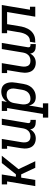

<svg xmlns="http://www.w3.org/2000/svg" viewBox="1108 -1686 783 3040"><g transform="rotate(-90 1500.0 -166.5)"><path d="M73 0 147 -446H100V-530H257L221 -307H260L438 -530H554L341 -265L467 0H363L259 -223H207L170 0Z M826 8Q798 8 771 0Q744 -8 723 -25Q702 -42 689.5 -66Q677 -90 672 -117.5Q667 -145 668 -173.5Q669 -202 674 -231L709 -446H663V-530H820L768 -217Q765 -200 764.5 -183Q764 -166 766.5 -150Q769 -134 776 -119.5Q783 -105 795 -95Q807 -85 823 -80.5Q839 -76 856 -76Q872 -76 887.5 -79Q903 -82 917.5 -89Q932 -96 944.5 -107.5Q957 -119 965.5 -132.5Q974 -146 979 -161.5Q984 -177 987 -192L1043 -530H1140L1071 -116Q1070 -108 1071 -100Q1072 -92 1076.5 -86.5Q1081 -81 1088.5 -78.5Q1096 -76 1104 -76H1122V8H1090Q1069 8 1047.5 3.5Q1026 -1 1009.5 -12Q993 -23 983 -41.5Q973 -60 972 -81Q961 -61 945.5 -43.5Q930 -26 910.5 -14Q891 -2 869 3Q847 8 826 8Z M1158 205V121H1215L1309 -446H1263V-530H1420L1406 -448Q1420 -469 1438.5 -487Q1457 -505 1479 -516.5Q1501 -528 1524.5 -533Q1548 -538 1572 -538Q1600 -538 1626 -530Q1652 -522 1670.5 -504Q1689 -486 1699.5 -461Q1710 -436 1713.5 -409.5Q1717 -383 1715.5 -355Q1714 -327 1709 -299L1691 -189Q1687 -164 1679 -139Q1671 -114 1657.5 -91Q1644 -68 1624.5 -48.5Q1605 -29 1581.5 -16Q1558 -3 1532.5 2.5Q1507 8 1482 8Q1457 8 1433.5 1.5Q1410 -5 1392.5 -20Q1375 -35 1364.5 -56Q1354 -77 1349 -100L1312 121H1383V205ZM1457 -76Q1474 -76 1490.5 -79.5Q1507 -83 1522.5 -91Q1538 -99 1551.5 -111.5Q1565 -124 1574 -139Q1583 -154 1588.5 -170Q1594 -186 1597 -203L1615 -313Q1618 -330 1618.5 -347.5Q1619 -365 1615.5 -381Q1612 -397 1604 -411.5Q1596 -426 1583.5 -436Q1571 -446 1554.5 -450Q1538 -454 1520 -454Q1504 -454 1488.5 -451Q1473 -448 1458.5 -441Q1444 -434 1431.5 -423Q1419 -412 1410 -398Q1401 -384 1396 -369Q1391 -354 1388 -338L1370 -228Q1367 -210 1366 -192.5Q1365 -175 1367.5 -158Q1370 -141 1376 -125Q1382 -109 1394 -97.5Q1406 -86 1422.5 -81Q1439 -76 1457 -76Z M2026 8Q1998 8 1971 0Q1944 -8 1923 -25Q1902 -42 1889.5 -66Q1877 -90 1872 -117.5Q1867 -145 1868 -173.5Q1869 -202 1874 -231L1909 -446H1863V-530H2020L1968 -217Q1965 -200 1964.5 -183Q1964 -166 1966.5 -150Q1969 -134 1976 -119.5Q1983 -105 1995 -95Q2007 -85 2023 -80.5Q2039 -76 2056 -76Q2072 -76 2087.5 -79Q2103 -82 2117.5 -89Q2132 -96 2144.5 -107.5Q2157 -119 2165.5 -132.5Q2174 -146 2179 -161.5Q2184 -177 2187 -192L2243 -530H2340L2271 -116Q2270 -108 2271 -100Q2272 -92 2276.5 -86.5Q2281 -81 2288.5 -78.5Q2296 -76 2304 -76H2322V8H2290Q2269 8 2247.5 3.5Q2226 -1 2209.5 -12Q2193 -23 2183 -41.5Q2173 -60 2172 -81Q2161 -61 2145.5 -43.5Q2130 -26 2110.5 -14Q2091 -2 2069 3Q2047 8 2026 8Z M2344 0 2358 -84Q2375 -84 2392 -86.5Q2409 -89 2425 -98Q2441 -107 2453.5 -120Q2466 -133 2475 -149Q2484 -165 2490 -181.5Q2496 -198 2500.5 -214.5Q2505 -231 2508 -248Q2511 -265 2513 -282L2541 -446H2494V-530H2940L2866 -84H2913V0H2755L2829 -446H2637L2608 -270Q2604 -244 2599 -218.5Q2594 -193 2585.5 -168Q2577 -143 2564.5 -119Q2552 -95 2534.5 -74Q2517 -53 2494 -37Q2471 -21 2446 -12.5Q2421 -4 2395 -2Q2369 0 2344 0Z"/></g></svg>

Font: Iosevka Curly Slab MdEx
Style: Italic
Weight: 500
Width: 7
Italic angle: -9°
Monospace: yes
Designer: Belleve Invis
Foundry: Belleve Invis
Version: Version 11.0.0; ttfautohint (v1.8.3)